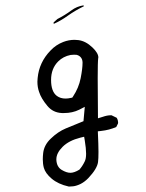

<svg xmlns="http://www.w3.org/2000/svg" viewBox="-20 -572 540 712"><path d="M291 -548.8Q290.5 -550.8 289.6 -552.2Q264.6 -548.3 245.1 -533.7Q220.7 -515.6 192.9 -501.5L178.7 -488.8Q178.7 -485.8 179.2 -483.4Q206.5 -495.6 231.4 -513.7Q259.8 -533.7 291 -548.8ZM223.1 -206.5Q204.1 -206.5 190.9 -216.3Q169.4 -232.4 169.4 -275.4Q169.4 -317.9 195.8 -344.2Q214.4 -362.8 241.7 -368.2Q249 -369.1 254.2 -369.1Q259.3 -369.1 263.7 -368.7Q272.5 -366.7 278.3 -360.8Q285.6 -353.5 286.1 -341.3Q286.1 -339.8 286.1 -338.4Q286.1 -317.9 279.1 -282Q272 -246.1 251 -214.4L248 -210L243.2 -209Q232.4 -206.5 223.1 -206.5ZM189 21Q189 20 189 18.6Q189 -4.4 212.2 -27.6Q235.4 -50.8 277.8 -61.5L292 -64.9L294.4 -50.8Q299.3 -21 299.3 -2Q299.3 17.1 293.9 27.3Q285.6 44.4 274.4 57.1Q255.4 68.8 241 68.8Q226.6 68.8 208.5 57.9Q190.4 46.9 189 21ZM390.1 -144.5Q377.4 -144.5 360.8 -138.7L343.3 -133.3Q342.3 -222.2 342.3 -282.2Q342.3 -342.3 344.2 -356.4Q344.7 -357.9 344.7 -358.9Q344.7 -375 322.8 -396Q297.9 -419.9 270.5 -423.3Q263.2 -424.3 256.3 -424.3Q235.4 -424.3 214.8 -416.5Q187 -405.8 167 -384.3Q125 -340.8 119.6 -282.7Q118.7 -275.9 118.7 -269Q118.7 -248.5 125 -231Q132.8 -206.5 155.8 -179.2Q176.3 -154.3 209.5 -152.8Q213.9 -152.8 217.8 -152.8Q248.5 -152.8 273.4 -165L294.4 -175.8L289.6 -122.6Q252.9 -107.9 223.9 -95.7Q194.8 -83.5 168.5 -58.1Q143.6 -34.7 140.1 -4.4Q138.7 7.8 138.7 18.6Q138.7 36.1 142.6 50.3Q148.4 70.8 171.4 90.3Q195.3 110.8 234.4 119.6Q235.8 119.6 240 119.6Q244.1 119.6 251 118.9Q257.8 118.2 265.1 115.7Q272.5 113.3 279.3 109.9Q294.4 102.1 307.6 88.4Q323.7 71.3 332.8 56.4Q341.8 41.5 343.5 29.3Q345.2 17.1 345.2 -8.5Q345.2 -34.2 342.8 -85L355 -86.4Q385.7 -89.8 411.1 -101.1L417.5 -113.8Q418 -115.2 418 -118.4Q418 -121.6 416.7 -126.2Q415.5 -130.9 412.6 -135.3L393.6 -144.5Q392.1 -144.5 390.1 -144.5Z"/></svg>

Font: NaikaiFont
Style: ExtraLight
Weight: 200
Version: Version 1.89